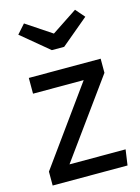

<svg xmlns="http://www.w3.org/2000/svg" viewBox="-119 -852 669 919"><g transform="rotate(-15 216.0 -392.5)"><path d="M404 -457 129 -77H407L396 0H25V-69L299 -449H48V-527H404ZM385 -740 250 -627H189L53 -740L93 -785L219 -701L346 -785Z"/></g></svg>

Font: FiraGOUPP
Style: Medium
Weight: 400
Designer: bBox Type
Foundry: bBox Type GmbH
Version: Version 1.001